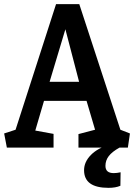

<svg xmlns="http://www.w3.org/2000/svg" viewBox="-24 -711 649 925"><path d="M9 0 -4 -68 51 -86 246 -691H358L556 -86L602 -68L592 0H354V-65L434 -86L393 -225H188L146 -82L234 -66V0ZM215 -317H357L291 -570ZM499 194Q381 194 381 109Q381 69 414 35.5Q447 2 505 -14L552 0Q516 20 500 41Q484 62 484 88Q484 123 524 123Q539 123 557 119L556 184Q533 194 499 194Z"/></svg>

Font: Kreon Light Medium
Style: Regular
Weight: 500
Version: Version 2.002